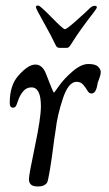

<svg xmlns="http://www.w3.org/2000/svg" viewBox="-20 -666 392 690"><path d="M116 -646H118Q124 -646 165.5 -603.5Q207 -561 213 -561Q219 -561 247 -585.5Q275 -610 285.5 -620Q296 -630 300 -634Q311 -645 319.5 -645Q328 -645 328 -640.5Q328 -636 319 -624.5Q310 -613 296.5 -595Q283 -577 274 -564.5Q265 -552 257.5 -541Q250 -530 246 -523.5Q242 -517 238 -511L232 -502Q227 -494 220 -494H194Q184 -494 180 -504Q165 -536 137 -585.5Q109 -635 109 -640.5Q109 -646 116 -646ZM331 -368Q326 -330 309 -330Q300 -330 294 -340.5Q288 -351 279 -361.5Q270 -372 255 -372Q226 -372 206 -312Q186 -252 180 -199L175 -166Q157 -25 149 -9Q139 4 119 4H114Q84 4 84 -22Q84 -38 105.5 -140Q127 -242 127 -284Q127 -352 93 -352Q75 -352 63 -337.5Q51 -323 45 -304.5Q39 -286 35.5 -282.5Q32 -279 27 -279Q15 -279 15 -296Q15 -360 46 -394Q81 -434 107 -434Q133 -434 146 -399Q171 -333 174 -333Q175 -333 193 -358.5Q211 -384 241.5 -410Q272 -436 297.5 -436Q323 -436 332.5 -426.5Q342 -417 342 -407Q342 -397 336.5 -383Q331 -369 331 -368Z"/></svg>

Font: Sorts Mill Goudy
Style: Italic
Weight: 400
Italic angle: -7.40001°
Version: Version 003.101